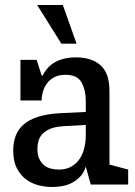

<svg xmlns="http://www.w3.org/2000/svg" viewBox="-20 -740 540 770"><path d="M189 10Q164 10 136.5 3.5Q109 -3 86 -19.5Q63 -36 48 -64.5Q33 -93 33 -137Q33 -169 43 -195.5Q53 -222 75 -241Q97 -260 132.5 -271.5Q168 -283 220 -286L324 -291V-336Q324 -379 307 -409.5Q290 -440 243 -440Q217 -440 199 -431Q181 -422 169.5 -407Q158 -392 152.5 -373.5Q147 -355 147 -337H62V-500H127L147 -437H151Q171 -476 205 -493Q239 -510 284 -510Q348 -510 383.5 -478Q419 -446 419 -375V-80L494 -60V0H344L324 -72Q316 -46 300 -30Q284 -14 265 -5Q246 4 225.5 7Q205 10 189 10ZM216 -60Q246 -60 267 -72.5Q288 -85 300.5 -104.5Q313 -124 318.5 -148.5Q324 -173 324 -197V-239L235 -234Q203 -232 183 -224Q163 -216 151 -203.5Q139 -191 134.5 -175.5Q130 -160 130 -143Q130 -118 138 -102Q146 -86 158 -76.5Q170 -67 185.5 -63.5Q201 -60 216 -60ZM287 -565H226L129 -720H232Z"/></svg>

Font: Hermeneus One
Style: Regular
Weight: 400
Designer: Rodrigo Fuenzalida, Pablo Impallari
Foundry: Pablo Impallari, Rodrigo Fuenzalida
Version: Version 1.002; ttfautohint (v0.93) -l 8 -r 50 -G 200 -x 14 -